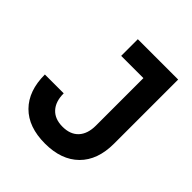

<svg xmlns="http://www.w3.org/2000/svg" viewBox="-191 -826 968 968"><g transform="rotate(45 293.0 -341.5)"><path d="M280.3 9.8Q162.1 9.8 97.9 -55Q33.7 -119.7 33.7 -236.3H168Q168 -177.7 197.9 -145.3Q227.9 -112.8 282.7 -112.8Q338.1 -112.8 368 -145Q397.9 -177.3 397.9 -236.3V-693.4H526.9V-236.3Q526.9 -119.2 461.7 -54.7Q396.5 9.8 280.3 9.8ZM239.3 -574.7V-693.4H466.8V-574.7Z"/></g></svg>

Font: Cascadia Mono
Style: Regular
Weight: 400
Monospace: yes
Designer: Aaron Bell
Foundry: Saja Typeworks
Version: Version 2102.003